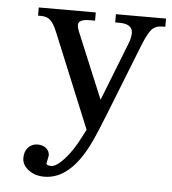

<svg xmlns="http://www.w3.org/2000/svg" viewBox="-48 -473 632 706"><g transform="rotate(5 268.5 -120.0)"><path d="M258.3 -398.9Q215.8 -398.9 215.8 -377.9Q215.8 -368.2 221.2 -355L322.8 -110.8L407.2 -325.7Q416 -348.1 416 -365.2Q416 -398.9 366.7 -398.9H351.6V-429.2H536.6V-398.9H525.9Q500.5 -398.9 486.6 -383.5Q472.7 -368.2 455.1 -324.2L352.1 -63.5Q321.8 13.2 304.2 49.8Q236.8 189 141.1 189Q106 189 82.3 170.7Q58.6 152.3 58.6 127.2Q58.6 102.1 72.5 87.6Q86.4 73.2 106.4 73.2Q126.5 73.2 138.7 83.7Q150.9 94.2 150.9 110.4L145 139.2Q145 147.5 163.3 147.5Q181.6 147.5 210.7 116Q239.7 84.5 265.6 33.7L281.2 3.4L136.7 -347.7Q124.5 -376.5 112.1 -387.7Q99.6 -398.9 78.1 -398.9H66.9V-429.2H277.3V-398.9Z"/></g></svg>

Font: RIT Rachana
Style: Regular
Weight: 400
Designer: Hussain KH
Version: 1.4.7